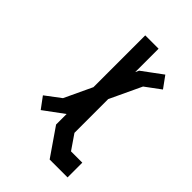

<svg xmlns="http://www.w3.org/2000/svg" viewBox="-211 -783 865 865"><g transform="rotate(45 222.0 -350.0)"><path d="M318 -94H390V0H276L185 -132V-199L90 -129L50 -183L123 -238L185 -370V-700H270V-551L278 -568L374 -639L414 -584L341 -530L270 -379V-164Z"/></g></svg>

Font: Turret Road
Style: Bold
Weight: 700
Designer: Noponies
Foundry: Noponies
Version: Version 1.001; ttfautohint (v1.8)